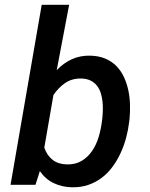

<svg xmlns="http://www.w3.org/2000/svg" viewBox="-20 -770 627 800"><path d="M518.1 -261.2Q514.2 -228.5 505.4 -195.6Q496.6 -162.6 482.4 -132.1Q468.3 -101.6 449 -75.2Q429.7 -48.8 404.3 -29.5Q378.9 -10.3 347.7 0.5Q316.4 11.2 278.8 10.3Q237.8 9.3 203.6 -7.1Q169.4 -23.4 146 -57.1L127.9 0H23.9L153.8 -750H268.1L216.3 -477.5Q245.1 -507.8 279.8 -523.4Q314.5 -539.1 356.4 -538.1Q392.6 -537.1 419.7 -525.4Q446.8 -513.7 465.8 -493.9Q484.9 -474.1 496.8 -448Q508.8 -421.9 514.9 -392.6Q521 -363.3 521.7 -332.3Q522.5 -301.3 519.5 -271.5ZM405.8 -272Q407.7 -289.1 408.4 -308.3Q409.2 -327.6 407.2 -346.2Q405.3 -364.7 399.9 -382.1Q394.5 -399.4 384.3 -412.6Q374 -425.8 358.4 -433.8Q342.8 -441.9 319.8 -442.9Q280.8 -443.8 252.2 -424.6Q223.6 -405.3 202.6 -374L164.6 -154.8Q175.8 -122.1 199.2 -104Q222.7 -85.9 257.8 -85Q294.4 -84 320.6 -99.9Q346.7 -115.7 364 -141.4Q381.3 -167 390.9 -198.7Q400.4 -230.5 404.3 -261.2Z"/></svg>

Font: Roboto Mono Medium
Style: Italic
Weight: 500
Designer: Google
Version: Version 2.000985; 2015; ttfautohint (v1.3)